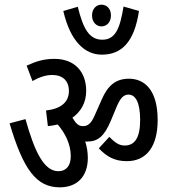

<svg xmlns="http://www.w3.org/2000/svg" viewBox="-20 -884 728 822"><path d="M374 -818C374 -790 392 -771 414 -771C438 -771 455 -790 455 -818C455 -846 438 -864 414 -864C392 -864 374 -846 374 -818ZM575 -837 509 -856C494 -766 476 -714 418 -714C362 -714 336 -761 313 -855L251 -837C281 -707 343 -650 416 -650C500 -650 555 -703 575 -837ZM356 -208C356 -232 352 -256 345 -278C348 -278 351 -278 354 -278C400 -278 427 -302 454 -366L479 -426C494 -462 508 -479 530 -479C559 -479 580 -448 580 -370C580 -293 556 -261 514 -261C489 -261 472 -274 448 -298L403 -249C436 -214 470 -194 523 -194C608 -194 655 -258 655 -370C655 -500 598 -547 532 -547C474 -547 441 -516 416 -459L385 -389C371 -357 357 -344 336 -344C316 -344 306 -354 290 -380C325 -405 349 -443 349 -495C349 -576 300 -632 213 -632C166 -632 134 -621 94 -603L119 -537C147 -553 176 -563 203 -563C249 -563 275 -538 275 -494C275 -447 241 -418 177 -411L185 -344C199 -345 213 -348 227 -351C258 -315 283 -268 283 -215C283 -173 262 -151 230 -151C168 -151 128 -235 89 -374L21 -356C80 -157 136 -82 236 -82C309 -82 356 -127 356 -208Z"/></svg>

Font: Noto Sans ExtraCondensed
Style: Italic
Weight: 400
Width: 2
Italic angle: -12°
Designer: Monotype Design Team
Foundry: Monotype Imaging Inc.
Version: Version 2.013